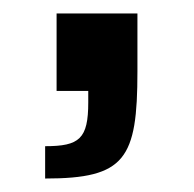

<svg xmlns="http://www.w3.org/2000/svg" viewBox="-20 -135 288 285"><path d="M47 82V130C166 130 184 101 184 -29V-115H64V0H111V17C111 71 98 82 47 82Z"/></svg>

Font: Saira UNSAM Medium
Style: Regular
Weight: 500
Designer: Hector Gatti with collaboration of the Omnibus-Type team
Foundry: Omnibus-Type
Version: Version 0.072;PS 000.072;hotconv 1.0.88;makeotf.lib2.5.64775